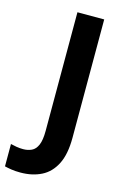

<svg xmlns="http://www.w3.org/2000/svg" viewBox="-211 -841 679 1046"><g transform="rotate(15 128.5 -318.0)"><path d="M15 144Q-14 144 -36 140.5Q-58 137 -74 133V7Q-58 11 -40.5 14Q-23 17 -3 17Q23 17 44.5 7Q66 -3 78 -31Q90 -59 90 -111V-780H241V-112Q241 -20 212.5 36.5Q184 93 133 118.5Q82 144 15 144Z"/></g></svg>

Font: Noto Sans Malayalam UI
Style: Regular
Weight: 400
Designer: Jelle Bosma - Monotype Design Team
Foundry: Monotype Imaging Inc.
Version: Version 2.104